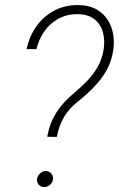

<svg xmlns="http://www.w3.org/2000/svg" viewBox="-20 -741 473 764"><path d="M206.1 -196.3 168 -196.8Q174.3 -232.9 187.7 -262.5Q201.2 -292 221.4 -317.1Q241.7 -342.3 270 -366.7Q299.3 -391.1 324.5 -416.7Q349.6 -442.4 367.4 -472.7Q385.3 -502.9 392.1 -542Q398.4 -579.6 389.6 -612.1Q380.9 -644.5 356 -664.3Q331.1 -684.1 289.6 -684.6Q246.6 -685.1 212.9 -666.7Q179.2 -648.4 156.7 -616.7Q134.3 -585 125 -545.4H85.9Q96.2 -595.7 124.3 -635.5Q152.3 -675.3 194.8 -698.2Q237.3 -721.2 290 -720.7Q342.3 -720.7 376 -696Q409.7 -671.4 423.6 -630.9Q437.5 -590.3 430.7 -541.5Q424.3 -497.1 403.8 -460.9Q383.3 -424.8 353.8 -394.5Q324.2 -364.3 290.5 -337.4Q254.9 -309.6 234.6 -275.1Q214.4 -240.7 206.1 -196.3ZM127.4 -28.8Q128.9 -41 138.9 -50.5Q148.9 -60.1 161.6 -60.5Q175.3 -60.5 183.8 -50.5Q192.4 -40.5 190.9 -27.3Q189.5 -15.1 179.2 -5.9Q168.9 3.4 156.2 3.4Q143.1 3.9 134.5 -5.9Q126 -15.6 127.4 -28.8Z"/></svg>

Font: Roboto ExtraLight
Style: Italic
Weight: 250
Designer: Christian Robertson
Foundry: Google
Version: Version 3.009; 2024